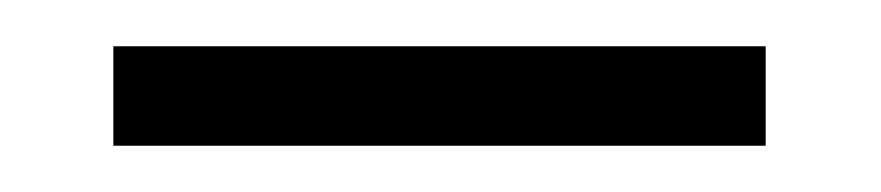

<svg xmlns="http://www.w3.org/2000/svg" viewBox="-20 -63 381 83"><path d="M311 -43V0H29V-43Z"/></svg>

Font: Moniqa Paragraph
Style: Bold
Weight: 700
Designer: Rajesh Rajput
Foundry: Rajesh Rajput
Version: Version 1.000